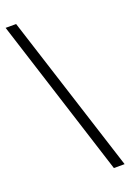

<svg xmlns="http://www.w3.org/2000/svg" viewBox="-151 -789 604 892"><g transform="rotate(-20 151.5 -343.0)"><path d="M303 49H250L0 -735H52Z"/></g></svg>

Font: Archivo Expanded Thin
Style: Regular
Weight: 250
Width: 7
Designer: Hector Gatti
Foundry: Omnibus-Type
Version: Version 2.001